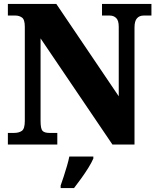

<svg xmlns="http://www.w3.org/2000/svg" viewBox="-20 -734 797 975"><path d="M20 0V-59H51Q76 -59 91 -69.5Q106 -80 106 -120V-598Q106 -635 91.5 -645Q77 -655 59 -655H20V-714H266L583 -245V-598Q583 -630 570 -642.5Q557 -655 538 -655H498V-714H749V-655H709Q688 -655 675.5 -641Q663 -627 663 -594V0H551L186 -539V-120Q186 -80 196 -69.5Q206 -59 231 -59H271V0ZM288 208Q295 189 303.5 162.5Q312 136 320 109Q328 82 332 61H454V71Q445 92 428.5 118.5Q412 145 392.5 172Q373 199 356 221H288Z"/></svg>

Font: Noto Serif Armenian SemiCondensed Black
Style: Regular
Weight: 900
Width: 4
Designer: Monotype Design Team
Foundry: Monotype Imaging Inc.
Version: Version 2.008; ttfautohint (v1.8.4.7-5d5b)